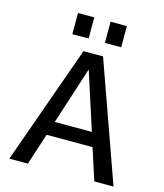

<svg xmlns="http://www.w3.org/2000/svg" viewBox="-134 -1040 972 1139"><g transform="rotate(15 352.0 -470.0)"><path d="M402 -810V-940H502V-810ZM202 -810V-940H302V-810ZM32 0 292 -730H412L672 0H554L491 -194H209L146 0ZM236 -280H464L351 -630H349Z"/></g></svg>

Font: Mplus 1p Medium
Style: Regular
Weight: 500
Version: Version 1.061